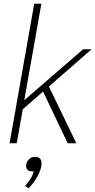

<svg xmlns="http://www.w3.org/2000/svg" viewBox="-20 -762 507 1021"><path d="M240 -302 386 0H340L209 -275L101 -181L69 0H31L162 -742H200L109 -229L422 -500H467ZM201 107Q201 134 181.5 171.5Q162 209 132 239L113 227Q153 183 159 149H147Q135 149 127 141.5Q119 134 119 121Q119 101 132.5 86.5Q146 72 165 72Q201 72 201 107Z"/></svg>

Font: Sarabun Thin
Style: Italic
Weight: 250
Italic angle: -10°
Designer: Suppakit Chalermlarp | Katatrad Co.,Ltd.
Foundry: Cadson Demak Co.,Ltd.
Version: Version 1.000; ttfautohint (v1.6)